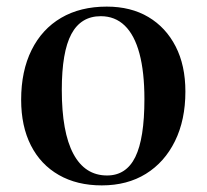

<svg xmlns="http://www.w3.org/2000/svg" viewBox="-20 -547 625 581"><path d="M288 14Q213 14 158 -17.5Q103 -49 73.5 -107Q44 -165 44 -245Q44 -332 75.5 -395.5Q107 -459 165 -493Q223 -527 303 -527Q376 -527 429 -495.5Q482 -464 511.5 -406.5Q541 -349 541 -270Q541 -184 509.5 -120Q478 -56 421.5 -21Q365 14 288 14ZM304 -16Q362 -16 389.5 -72Q417 -128 417 -247Q417 -329 402 -385Q387 -441 357.5 -469.5Q328 -498 285 -498Q225 -498 196 -444Q167 -390 167 -275Q167 -147 202 -81.5Q237 -16 304 -16Z"/></svg>

Font: Literata 60pt Medium
Style: Regular
Weight: 500
Designer: Latin by Veronika Burian and Jose Scaglione. Greek by Irene Vlachou. Cyrillic by Vera Evstafieva.
Foundry: TypeTogether
Version: Version 3.103;gftools[0.9.29]